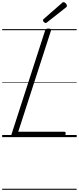

<svg xmlns="http://www.w3.org/2000/svg" viewBox="-20 -1263 726 1768"><path d="M105 0Q77 0 85 -23L395 -981Q398 -991 404.5 -995.5Q411 -1000 426 -1000Q440 -1000 446.5 -995.5Q453 -991 449 -980L148 -50H571Q581 -50 583.5 -44Q586 -38 583 -25Q579 -12 572.5 -6Q566 0 557 0ZM401 -1051Q393 -1051 384.5 -1059.5Q376 -1068 376 -1075Q376 -1078 376.5 -1080.5Q377 -1083 381 -1087L549 -1234Q553 -1238 556 -1240.5Q559 -1243 564 -1243Q571 -1243 578.5 -1238Q586 -1233 591 -1225Q596 -1217 596 -1210Q596 -1206 595 -1203Q594 -1200 588 -1195L414 -1058Q410 -1055 407 -1053Q404 -1051 401 -1051ZM0 475H686V485H0ZM0 -20H686V0H0ZM0 -505H686V-500H0ZM0 -995H686V-985H0Z"/></svg>

Font: Playwrite CZ Guides
Style: Regular
Weight: 400
Designer: Veronika Burian, José Scaglione
Foundry: TypeTogether
Version: Version 1.003